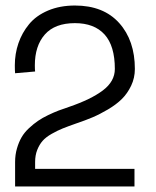

<svg xmlns="http://www.w3.org/2000/svg" viewBox="-20 -674 570 702"><path d="M471.7 -56.6V7.8H35.2V-81.5Q35.2 -107.9 42 -131.3Q48.8 -154.8 59.1 -172.4Q69.3 -189.9 86.2 -205.6Q103 -221.2 118.7 -231.9Q134.3 -242.7 156.2 -253.2Q178.2 -263.7 194.3 -269.8Q210.4 -275.9 232.4 -283.2Q312.5 -310.5 356.2 -343.5Q399.9 -376.5 399.9 -421.9Q399.9 -506.3 362.3 -547.9Q324.7 -589.4 253.9 -589.4Q180.7 -589.4 144 -547.9Q107.4 -506.3 107.4 -435.1Q107.4 -419.4 108.4 -412.6L35.2 -406.2Q34.2 -417 34.2 -435.1Q34.2 -477.5 47.4 -515.9Q60.5 -554.2 86.2 -585.4Q111.8 -616.7 155.3 -635.3Q198.7 -653.8 253.9 -653.8Q358.4 -653.8 415.8 -589.8Q473.1 -525.9 473.1 -421.9Q473.1 -389.2 459.5 -360.6Q445.8 -332 425.5 -312Q405.3 -292 374.8 -273.9Q344.2 -255.9 318.1 -244.9Q292 -233.9 258.8 -222.7Q228 -211.9 209.2 -204.3Q190.4 -196.8 168.9 -184.6Q147.5 -172.4 135.7 -158.9Q124 -145.5 116.2 -126Q108.4 -106.4 108.4 -81.5V-56.6Z"/></svg>

Font: AzarMehrMonospaced
Style: SansBold
Weight: 1
Designer: Amin Abedi
Version: Version 1.00